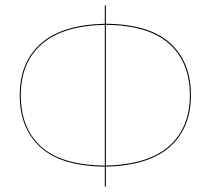

<svg xmlns="http://www.w3.org/2000/svg" viewBox="-20 -700 790 720"><path d="M377 -75V0H373V-75Q209 -77 131.5 -148Q54 -219 54 -343Q54 -466 133 -536.5Q212 -607 373 -611V-680H377V-611Q541 -609 618.5 -538Q696 -467 696 -343Q696 -220 617 -149.5Q538 -79 377 -75ZM373 -79V-607Q214 -603 136 -534Q58 -465 58 -343Q58 -219 134.5 -150Q211 -81 373 -79ZM692 -343Q692 -466 615 -535.5Q538 -605 377 -607V-79Q536 -83 614 -152Q692 -221 692 -343Z"/></svg>

Font: FiraGO Four
Style: Regular
Weight: 100
Designer: bBox Type
Foundry: bBox Type GmbH
Version: Version 1.001